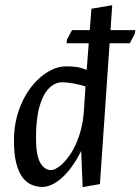

<svg xmlns="http://www.w3.org/2000/svg" viewBox="-20 -722 551 753"><path d="M240.9 -552.3 242.8 -567.3 262.5 -603.7H510.7L508.5 -588.7L488.8 -552.3ZM145.8 11.1Q122.8 11.1 102.6 2Q82.4 -7.1 67.3 -27.6Q52.2 -48.2 43.4 -83.5Q34.7 -118.8 34.7 -171.3Q34.7 -222.1 46.8 -266.3Q58.9 -310.5 79.4 -346.3Q99.9 -382 126.5 -408Q153.1 -433.9 182 -447.9Q210.8 -461.8 239.9 -461.8Q261.2 -461.8 278.8 -459.6Q296.4 -457.4 320 -448.2L338.5 -687.8L420.1 -701.6L371.9 0L304.1 11.8L298.4 -130.1Q263.3 -60.3 222.8 -24.6Q182.4 11.1 145.8 11.1ZM179.6 -54.9Q193.6 -54.9 213.6 -69.8Q233.6 -84.7 254.5 -115Q275.4 -145.4 290.9 -191Q306.4 -236.7 309.9 -298.9L315.2 -383.3Q296.8 -389 271 -394.1Q245.1 -399.2 223 -399.2Q195.5 -399.2 172 -375.7Q148.5 -352.2 134.8 -304Q121.2 -255.7 121.2 -181Q121.2 -111.3 138.2 -83.1Q155.3 -54.9 179.6 -54.9Z"/></svg>

Font: Ancizar Sans Thin
Style: Italic
Weight: 100
Italic angle: -4°
Designer: Cesar Puertas, Viviana Monsalve, Julian Moncada, Julian Prieto, Jose Castro, Mariel Hernandez, Felipe Aragon, Sara Alarc
Version: Version 8.100